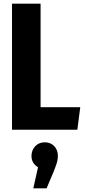

<svg xmlns="http://www.w3.org/2000/svg" viewBox="-20 -713 466 1055"><path d="M203 -693V-124H421L405 0H46V-693ZM298 144Q298 161 293.5 177.5Q289 194 276 227L236 322H163L189 206Q153 184 153 144Q153 112 173.5 90.5Q194 69 226 69Q258 69 278 90Q298 111 298 144Z"/></svg>

Font: Fira Sans Extra Condensed
Style: Bold
Weight: 700
Width: 1
Designer: Carrois Corporate & Edenspiekermann AG
Foundry: Carrois Corporate GbR & Edenspiekermann AG
Version: Version 4.203